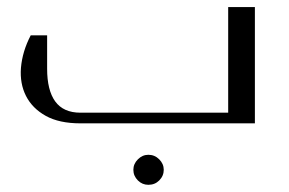

<svg xmlns="http://www.w3.org/2000/svg" viewBox="-20 -345 808 537"><path d="M692.9 -325.2V0H205.1Q145.5 0 107.9 -21Q70.3 -42 52.7 -76.7Q35.2 -111.3 38.6 -155.3Q42.5 -201.2 65.9 -246.1H111.8V-152.8Q111.8 -92.8 134.3 -61.5Q157.2 -29.8 205.1 -29.8H618.2V-325.2ZM353 129.9Q353 113.3 365.7 100.6Q378.4 87.9 395 87.9Q412.6 87.9 425.3 100.6Q438 113.3 438 129.9Q438 147 425.3 159.7Q413.1 171.9 395 171.9Q377.9 171.9 365.7 159.7Q353 147 353 129.9Z"/></svg>

Font: SimahzazaarabicW05-Light
Style: Regular
Weight: 300
Designer: Ahmed zaza
Foundry: Ahmed zaza
Version: Version 1.001